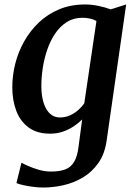

<svg xmlns="http://www.w3.org/2000/svg" viewBox="-20 -588 605 859"><path d="M457.5 38Q449.5 99 420.8 140.2Q392 181.5 351.2 205.8Q310.5 230 264.2 240.5Q218 251 174 251Q151.5 251 127.2 247.8Q103 244.5 83 240Q63 235.5 53.5 231L76 140Q84.5 145 105.2 154.2Q126 163.5 153.2 171.5Q180.5 179.5 208 179.5Q246 179.5 271.2 170.2Q296.5 161 311.2 136.8Q326 112.5 331.5 68L347.5 -53.5Q331.5 -37.5 310 -23Q288.5 -8.5 261.8 0.8Q235 10 203.5 10Q145 10 107.5 -18Q70 -46 52.5 -93Q35 -140 35 -198Q35 -250 48.2 -302.8Q61.5 -355.5 88.2 -403Q115 -450.5 154.2 -487.8Q193.5 -525 245.2 -546.5Q297 -568 361 -568Q391 -568 422.5 -561.2Q454 -554.5 475 -546L544.5 -568ZM411.5 -494Q398.5 -501.5 382.2 -505Q366 -508.5 349.5 -508.5Q309.5 -508.5 279.2 -489.5Q249 -470.5 227.2 -438.5Q205.5 -406.5 191.8 -366.8Q178 -327 171.5 -284.8Q165 -242.5 165 -204Q165 -170.5 170.8 -144.5Q176.5 -118.5 187.2 -100.2Q198 -82 213.2 -72.2Q228.5 -62.5 248.5 -62.5Q272 -62.5 292.8 -71.8Q313.5 -81 329.8 -95.5Q346 -110 357 -125.5Z"/></svg>

Font: Merriweather SemiBold
Style: Italic
Weight: 600
Italic angle: -7.8°
Version: Version 2.101